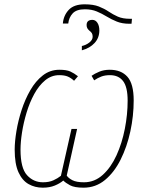

<svg xmlns="http://www.w3.org/2000/svg" viewBox="-20 -859 680 889"><path d="M271 -750Q274 -787 298 -813Q322 -839 372 -839Q412 -839 437.5 -829Q463 -819 483 -805.5Q503 -792 525.5 -782Q548 -772 582 -772H591L589 -749H579Q546 -749 521 -759Q496 -769 474 -782.5Q452 -796 428 -806Q404 -816 373 -816Q334 -816 316.5 -797Q299 -778 296 -750ZM359 -626V-646Q378 -650 393.5 -662Q409 -674 409 -689Q409 -699 405.5 -705Q402 -711 394 -717Q388 -722 384.5 -728Q381 -734 381 -743Q381 -767 408 -767Q422 -767 431 -753.5Q440 -740 440 -718Q440 -684 418 -660Q396 -636 359 -626ZM178 10Q142 10 112.5 -6.5Q83 -23 65.5 -61.5Q48 -100 48 -166Q48 -203 56 -251.5Q64 -300 80 -349.5Q96 -399 120.5 -441.5Q145 -484 178.5 -510Q212 -536 255 -536Q288 -536 305.5 -528Q323 -520 341 -506L323 -485Q309 -498 294 -504.5Q279 -511 254 -511Q218 -511 189 -487Q160 -463 138.5 -423.5Q117 -384 103 -337.5Q89 -291 82 -246Q75 -201 75 -166Q75 -81 105 -48Q135 -15 179 -15Q207 -15 227 -24Q247 -33 262 -45L311 -262H337L289 -46Q297 -34 315.5 -24.5Q334 -15 369 -15Q418 -15 456 -49.5Q494 -84 519.5 -140Q545 -196 558 -262.5Q571 -329 571 -393Q571 -456 550 -483.5Q529 -511 489 -511Q466 -511 449 -504.5Q432 -498 416 -487L404 -508Q418 -518 439.5 -527Q461 -536 488 -536Q541 -536 570 -503.5Q599 -471 599 -394Q599 -322 583.5 -250.5Q568 -179 538.5 -120Q509 -61 466 -25.5Q423 10 367 10Q325 10 304.5 -1Q284 -12 273 -23Q258 -10 234 0Q210 10 178 10Z"/></svg>

Font: Noto Sans Disp Thin
Style: Italic
Weight: 100
Italic angle: -12°
Designer: Monotype Design Team
Foundry: Monotype Imaging Inc.
Version: Version 2.000;GOOG;noto-source:20170915:90ef993387c0